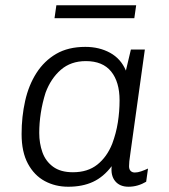

<svg xmlns="http://www.w3.org/2000/svg" viewBox="-20 -699 640 729"><path d="M239 10Q190 10 150 -11.5Q110 -33 86 -77.5Q62 -122 62 -190Q62 -256 75.5 -316Q89 -376 118.5 -422Q148 -468 193.5 -494.5Q239 -521 304 -521Q357 -521 398 -498.5Q439 -476 458 -431L477 -511H530L476 -124Q472 -97 471 -86.5Q470 -76 470 -68Q470 -56 476 -50Q482 -44 492 -44Q503 -44 516 -48.5Q529 -53 542 -59L535 -9Q520 0 503 5Q486 10 468 10Q435 10 417.5 -11Q400 -32 404 -68Q373 -27 333 -8.5Q293 10 239 10ZM257 -45Q313 -45 349.5 -74Q386 -103 406 -153Q421 -193 427.5 -234.5Q434 -276 434 -318Q434 -388 402 -427.5Q370 -467 306 -467Q249 -467 211 -434Q173 -401 153 -347Q141 -309 135 -270.5Q129 -232 129 -194Q129 -155 141 -121Q153 -87 181.5 -66Q210 -45 257 -45ZM187 -630 194 -679H497L490 -630Z"/></svg>

Font: Chivo Mono Medium ExtraLight
Style: Italic
Weight: 250
Italic angle: -8.05°
Monospace: yes
Version: Version 1.008